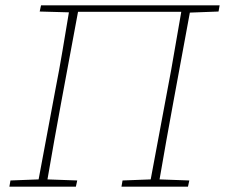

<svg xmlns="http://www.w3.org/2000/svg" viewBox="-20 -696 839 716"><path d="M15 0 19 -23 124 -27 187 -364Q201 -435 213 -506.5Q225 -578 237 -650L128 -653L133 -676H799L795 -653L688 -649L626 -313Q613 -242 600 -170Q587 -98 575 -27L686 -23L681 0H433L437 -23L542 -27L605 -364Q619 -436 631 -508Q643 -580 656 -652H271L208 -313Q195 -242 182 -170Q169 -98 157 -27L268 -23L263 0Z"/></svg>

Font: Source Serif 4 SmText ExtraLight
Style: Italic
Weight: 200
Italic angle: -12°
Designer: Frank Grießhammer
Foundry: Adobe
Version: Version 4.005;hotconv 1.1.0;makeotfexe 2.6.0